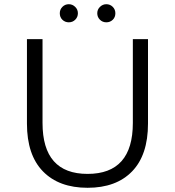

<svg xmlns="http://www.w3.org/2000/svg" viewBox="-20 -886 832 912"><path d="M108 -299V-700H182V-302Q182 -60 396 -60Q611 -60 611 -302V-700H683V-299Q683 -150 607.5 -72Q532 6 396 6Q260 6 184 -72Q108 -150 108 -299ZM264 -823Q264 -841 276.5 -853.5Q289 -866 307 -866Q324 -866 337 -853.5Q350 -841 350 -823Q350 -805 337.5 -792.5Q325 -780 307 -780Q289 -780 276.5 -792Q264 -804 264 -823ZM485 -866Q503 -866 515.5 -853.5Q528 -841 528 -823Q528 -804 515.5 -792Q503 -780 485 -780Q467 -780 454.5 -792.5Q442 -805 442 -823Q442 -841 455 -853.5Q468 -866 485 -866Z"/></svg>

Font: Belfius21
Style: Regular
Weight: 400
Designer: Montserrat's base design by Julieta Ulanovsky, modified by Coast SPRL for Belfius Bank NV.
Foundry: Montserrat's base design by Julieta Ulanovsky, modified by Coast SPRL for Belfius Bank NV.
Version: Version 2.000;FEAKit 1.0